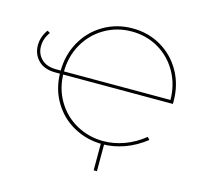

<svg xmlns="http://www.w3.org/2000/svg" viewBox="-121 -835 1186 1132"><g transform="rotate(15 472.5 -269.0)"><path d="M555 3Q461 3 381 -40.5Q301 -84 253.5 -164Q206 -244 206 -347Q206 -448 251.5 -529Q297 -610 376.5 -656.5Q456 -703 552 -703Q649 -703 727.5 -657Q806 -611 851 -530.5Q896 -450 896 -350Q896 -346 896 -342Q896 -338 896 -334H178Q112 -334 75.5 -369.5Q39 -405 37.5 -458.5Q36 -512 70 -560L87 -551Q56 -507 56.5 -460.5Q57 -414 89 -383.5Q121 -353 179 -353H885L876 -350Q876 -444 833.5 -520.5Q791 -597 717 -640.5Q643 -684 552 -684Q462 -684 387 -640Q312 -596 269 -519.5Q226 -443 226 -348Q226 -251 271 -175Q316 -99 391.5 -57.5Q467 -16 555 -16Q619 -16 682.5 -39Q746 -62 803 -108L817 -93Q756 -45 689 -21Q622 3 555 3ZM566 165H546V-10H566Z"/></g></svg>

Font: Montserrat
Style: Regular
Weight: 400
Designer: Julieta Ulanovsky
Foundry: Julieta Ulanovsky
Version: Version 8.000